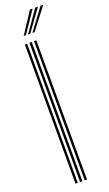

<svg xmlns="http://www.w3.org/2000/svg" viewBox="-184 -1002 591 1037"><g transform="rotate(-20 111.0 -484.0)"><path d="M107.8 0V-800H121V0ZM54.8 0V-800H68V0ZM81.2 0V-800H94.5V0ZM64.8 -845 145 -967.8H160.8L77.5 -845ZM114.8 -845 206.2 -967.8H221.8L127.5 -845ZM89.8 -845 175.5 -967.8H191.2L102.5 -845Z"/></g></svg>

Font: Big Shoulders Inline Display
Style: Regular
Weight: 400
Designer: Patric King
Foundry: XO Type Co
Version: Version 1.000